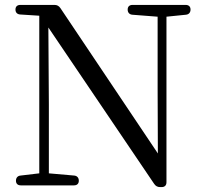

<svg xmlns="http://www.w3.org/2000/svg" viewBox="-20 -751 835 782"><path d="M45 -15C45 -3 52 4 65 4H281C294 4 301 -3 301 -15C301 -27 294 -35 282 -36L179 -45V-326L177 -639L608 -2C614 7 622 11 632 11H638C651 11 658 4 658 -9V-683L737 -691C749 -692 756 -700 756 -712C756 -724 749 -731 736 -731H520C507 -731 500 -724 500 -712C500 -700 507 -692 519 -691L622 -683V-389L623 -126L226 -718C220 -727 212 -731 202 -731H63C50 -731 43 -724 43 -712C43 -700 50 -693 62 -692L140 -687V-45L64 -36C52 -35 45 -27 45 -15Z"/></svg>

Font: 寒蝉锦书宋
Style: Regular
Weight: 400
Designer: 寒蝉锦书宋{Warren} 思源宋体{Ryoko NISHIZUKA 西塚涼子 (kana & ideographs); Frank Grießhammer (Latin, Greek & Cyrillic); Wenlong ZHANG 
Foundry: Adobe & ChillType
Version: Version 2.000;Glyphs 3.1.1 (3135)